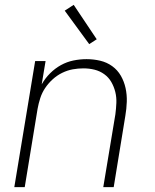

<svg xmlns="http://www.w3.org/2000/svg" viewBox="-20 -772 640 792"><path d="M39 0 125 -520H168L152 -424Q166 -449 186.5 -469.5Q207 -490 231.5 -503.5Q256 -517 283 -522.5Q310 -528 337 -528Q366 -528 393.5 -521.5Q421 -515 443 -499Q465 -483 478.5 -459.5Q492 -436 498 -408.5Q504 -381 503 -352Q502 -323 497 -294L449 0H406L456 -301Q459 -324 460 -347.5Q461 -371 455.5 -393Q450 -415 439 -434Q428 -453 410 -466Q392 -479 370 -484.5Q348 -490 324 -490Q302 -490 280 -486Q258 -482 236.5 -471.5Q215 -461 197 -444.5Q179 -428 166 -408.5Q153 -389 146 -367Q139 -345 135 -323L82 0ZM348 -590 247 -728 284 -752 379 -610Z"/></svg>

Font: Iosevka XLt Ex Obl
Style: Regular
Weight: 200
Width: 7
Italic angle: -9°
Monospace: yes
Designer: Belleve Invis
Foundry: Belleve Invis
Version: Version 32.5.0; ttfautohint (v1.8.4)